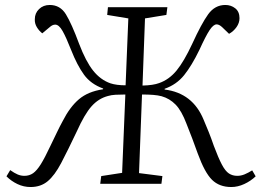

<svg xmlns="http://www.w3.org/2000/svg" viewBox="-20 -739 1048 772"><path d="M484 -359Q462 -359 444.5 -358Q427 -357 414 -353Q376 -343 348 -311.5Q320 -280 289 -211Q252 -133 226 -83.5Q200 -34 172 -10.5Q144 13 103 13Q75 13 50 1Q25 -11 6 -30L21 -55Q38 -43 51 -37.5Q64 -32 78 -32Q98 -32 113 -42.5Q128 -53 144 -78.5Q160 -104 182 -151Q198 -184 209.5 -208Q221 -232 232 -252Q261 -309 297.5 -340Q334 -371 394 -380L395 -383Q345 -401 317.5 -439Q290 -477 266 -538Q246 -589 231.5 -614.5Q217 -640 202 -640Q191 -640 180 -630L150 -605Q137 -615 128 -630Q119 -645 120 -662Q120 -686 137 -702.5Q154 -719 180 -719Q222 -719 245 -681.5Q268 -644 298 -563Q325 -492 354.5 -455Q384 -418 424 -404Q436 -400 451.5 -398Q467 -396 485 -396L496 -665L411 -679L414 -710H653L649 -679L563 -665L553 -395Q596 -396 620 -405Q660 -419 690 -455.5Q720 -492 753 -563Q790 -644 817 -681.5Q844 -719 886 -719Q909 -719 926 -705.5Q943 -692 943 -666Q943 -647 931 -630Q919 -613 901 -603L873 -630Q861 -641 851 -641Q838 -641 822.5 -617.5Q807 -594 782 -539Q751 -475 720.5 -437Q690 -399 642 -382V-379Q755 -365 799 -257Q810 -231 819.5 -207.5Q829 -184 840 -152Q858 -104 872 -77.5Q886 -51 900.5 -41.5Q915 -32 934 -32Q949 -32 963.5 -38Q978 -44 994 -54L1008 -30Q988 -11 962 1Q936 13 910 13Q862 13 832.5 -16Q803 -45 775 -122Q763 -156 753 -182Q743 -208 730 -241Q710 -294 686 -318.5Q662 -343 630 -352Q615 -356 595.5 -357.5Q576 -359 551 -359L539 -43L633 -31L629 0H383L387 -31L471 -44Z"/></svg>

Font: Literata 36pt Light
Style: Italic
Weight: 300
Italic angle: -2°
Designer: Latin by Veronika Burian and Jose Scaglione. Greek by Irene Vlachou. Cyrillic by Vera Evstafieva
Foundry: TypeTogether
Version: Version 3.002